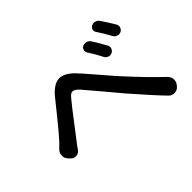

<svg xmlns="http://www.w3.org/2000/svg" viewBox="-128 -995 1228 1228"><g transform="rotate(-45 486.5 -381.0)"><path d="M642.6 -619.1Q634.8 -631.8 639.2 -646Q643.6 -660.2 656.2 -666Q665 -669.9 674.8 -669.9Q681.6 -669.9 688.5 -668Q704.1 -663.1 712.9 -648.4Q744.1 -599.6 767.6 -555.7Q775.4 -542 770 -526.9Q764.6 -511.7 750 -504.9Q742.2 -501 733.4 -501Q726.6 -501 719.7 -503.9Q704.1 -509.8 697.3 -524.4Q669.9 -578.1 642.6 -619.1ZM776.4 -670.9Q767.6 -683.6 771.5 -697.8Q775.4 -711.9 789.1 -717.8Q797.9 -722.7 807.6 -722.7Q813.5 -722.7 819.3 -720.7Q835.9 -715.8 844.7 -702.1Q877 -654.3 902.3 -611.3Q910.2 -597.7 905.3 -582.5Q900.4 -567.4 885.7 -559.6Q877 -555.7 868.2 -555.7Q862.3 -555.7 855.5 -558.6Q839.8 -563.5 832 -578.1Q803.7 -629.9 776.4 -670.9ZM161.1 -219.7Q148.4 -201.2 127 -199.2Q124 -199.2 122.1 -199.2Q102.5 -199.2 88.9 -213.9L76.2 -227.5Q61.5 -243.2 61.5 -264.6Q61.5 -290 79.1 -306.6Q93.8 -321.3 112.3 -339.8Q141.6 -370.1 215.8 -462.4Q290 -554.7 301.8 -569.3Q349.6 -624 394.5 -627.9Q397.5 -627.9 400.4 -627.9Q442.4 -627.9 491.2 -582Q523.4 -548.8 593.8 -466.3Q664.1 -383.8 693.4 -352.5Q803.7 -231.4 894.5 -145.5Q914.1 -127 914.1 -101.6Q914.1 -80.1 898.4 -62.5L894.5 -57.6Q878.9 -40 855.5 -39.1Q854.5 -39.1 852.5 -39.1Q831.1 -39.1 815.4 -55.7Q756.8 -115.2 629.9 -260.7Q602.5 -293 536.6 -372.1Q470.7 -451.2 446.3 -478.5Q426.8 -500 412.1 -505.9Q397.5 -511.7 385.7 -504.4Q374 -497.1 357.4 -475.6Q335.9 -450.2 274.4 -369.6Q212.9 -289.1 189.5 -258.8Q176.8 -244.1 161.1 -219.7Z"/></g></svg>

Font: Gen Jyuu Gothic P Medium
Style: Regular
Weight: 500
Designer: [Source Han Sans]
Ryoko NISHIZUKA  (kana & ideographs); Paul D. Hunt (Latin, Greek & Cyrillic); Wenlong ZHANG  (bopomofo
Version: Version 1.002.20150607